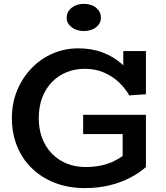

<svg xmlns="http://www.w3.org/2000/svg" viewBox="-20 -947 846 981"><path d="M415.5 14Q329.6 14 260.6 -12.8Q191.5 -39.6 142.2 -87.8Q92.9 -135.9 66.8 -201.1Q40.7 -266.4 40.7 -343Q40.7 -419.9 67.4 -484.6Q94.2 -549.3 140.7 -597.9Q187.2 -646.4 248.6 -673.2Q310 -700 380.1 -700Q450 -700 505.4 -678.6Q560.8 -657.1 601.5 -620.9Q642.3 -584.6 666.7 -539.1L609.9 -556.7V-686H725.6V-465.5L640.6 -459.6Q620.7 -494.5 588.7 -525.4Q556.7 -556.3 512.7 -575.8Q468.8 -595.4 412.3 -595.4Q363.8 -595.4 321.3 -578.5Q278.8 -561.7 246.7 -529Q214.5 -496.4 196.2 -449.8Q178 -403.2 178 -343Q178 -287.4 195.3 -241.6Q212.7 -195.8 244.7 -162.7Q276.8 -129.7 320.3 -111.7Q363.8 -93.7 415.5 -93.7Q460.2 -93.7 495.1 -101.1Q529.9 -108.5 557.3 -121.3Q584.8 -134.1 606.7 -149.7V-261.9H404.8V-360.3H725.6V-93.5Q692.5 -63.7 645.4 -39.1Q598.3 -14.5 539.8 -0.2Q481.3 14 415.5 14ZM407.3 -788.4Q371.5 -788.4 346.1 -807.8Q320.8 -827.3 320.8 -856.4Q320.8 -887.3 346.1 -907.4Q371.5 -927.4 407.2 -927.4Q446.6 -927.4 471.1 -907.4Q495.5 -887.3 495.5 -856.4Q495.5 -827.3 471 -807.8Q446.5 -788.4 407.3 -788.4Z"/></svg>

Font: BioRhyme ExtraBold
Style: Regular
Weight: 800
Designer: Aoife Mooney
Foundry: Aoife Mooney Type
Version: Version 1.600;gftools[0.9.33]